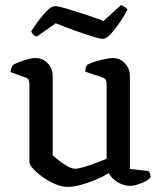

<svg xmlns="http://www.w3.org/2000/svg" viewBox="-20 -727 633 751"><path d="M246 4Q222 4 196 -7Q170 -18 147 -34.5Q124 -51 109.5 -67Q95 -83 95 -93V-400Q95 -408 92 -414.5Q89 -421 79 -424L21 -445Q23 -457 26 -464Q29 -471 32 -474Q49 -483 76 -491.5Q103 -500 119 -500Q147 -500 166.5 -479.5Q186 -459 186 -430V-120Q196 -110 212 -98Q228 -86 244.5 -76.5Q261 -67 274 -67Q286 -67 308 -73.5Q330 -80 354 -89Q378 -98 397 -106V-400Q397 -419 381 -424L313 -447Q315 -467 322 -474Q333 -480 352 -486Q371 -492 390.5 -496Q410 -500 421 -500Q449 -500 468.5 -479.5Q488 -459 488 -430V-66L561 -58Q564 -55 566.5 -48.5Q569 -42 569 -34Q563 -25 548.5 -17.5Q534 -10 517.5 -5Q501 0 490 0Q464 0 440 -14.5Q416 -29 406 -50Q385 -37 355.5 -24.5Q326 -12 296.5 -4Q267 4 246 4ZM383 -575Q371 -575 339 -585Q307 -595 268.5 -609Q230 -623 198 -636L124 -584Q118 -585 112 -590Q106 -595 102 -604Q115 -625 132 -648Q149 -671 166 -687Q183 -703 195 -703Q208 -703 240 -693.5Q272 -684 311.5 -671Q351 -658 385 -645L453 -707Q462 -704 469 -699Q476 -694 479 -690Q466 -665 448 -638.5Q430 -612 412.5 -593.5Q395 -575 383 -575Z"/></svg>

Font: Texturina
Style: Regular
Weight: 400
Designer: Guillermo Torres Carreño
Foundry: Omnibus-Type
Version: Version 1.002; ttfautohint (v1.8.3)